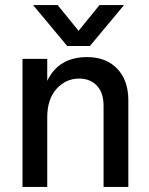

<svg xmlns="http://www.w3.org/2000/svg" viewBox="-20 -740 591 760"><path d="M488 0H390V-320Q390 -373 363.5 -401Q337 -429 293 -429Q241 -429 204 -388.5Q167 -348 167 -275V0H69V-507H167V-420Q212 -514 325 -514Q400 -514 444 -468Q488 -422 488 -343ZM336 -558H246L111 -720H208L291 -618L374 -720H471Z"/></svg>

Font: Hind Madurai Medium
Style: Regular
Weight: 500
Designer: Jyotish Sonowal
Foundry: Indian Type Foundry
Version: Version 1.001;PS 1.0;hotconv 1.0.86;makeotf.lib2.5.63406; tt